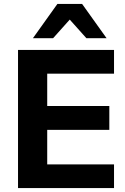

<svg xmlns="http://www.w3.org/2000/svg" viewBox="-20 -960 639 980"><path d="M72 0V-705H562V-584H221V-419H538V-297H221V-121H562V0ZM148 -765 273 -940H399L524 -765H421L336 -860L251 -765Z"/></svg>

Font: Mulish ExtraLight ExtraBold
Style: Regular
Weight: 800
Version: Version 3.603